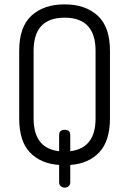

<svg xmlns="http://www.w3.org/2000/svg" viewBox="-20 -751 592 880"><path d="M277 109Q266 109 258.5 102.5Q251 96 251 84V5Q166 -1 117 -52.5Q68 -104 68 -208V-518Q68 -628 124.5 -679.5Q181 -731 276 -731Q371 -731 427.5 -679.5Q484 -628 484 -518V-208Q484 -105 435 -53Q386 -1 302 5V84Q302 96 294.5 102.5Q287 109 277 109ZM418 -208V-518Q418 -670 276 -670Q134 -670 134 -518V-208Q134 -71 251 -58V-132Q251 -156 277 -156Q302 -156 302 -132V-58Q418 -72 418 -208Z"/></svg>

Font: Dosis
Style: Book
Weight: 400
Designer: EdgarTolentino, PabloImpallari, IginoMarini
Foundry: EdgarTolentino, PabloImpallari, IginoMarini
Version: Version 1.007